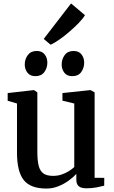

<svg xmlns="http://www.w3.org/2000/svg" viewBox="-20 -1082 660 1113"><path d="M481 9.5Q451.5 9.5 437 -2Q422.5 -13.5 422.5 -40V-74Q405 -54.5 377.8 -34.8Q350.5 -15 317.5 -2Q284.5 11 249 11Q157 11 117.8 -38Q78.5 -87 78.5 -197.5V-482L24.5 -498V-542.5L174 -559.5H177.5L196.5 -546.5V-201.5Q196.5 -152 204.2 -121.2Q212 -90.5 231.8 -76.5Q251.5 -62.5 287.5 -62.5Q315.5 -62.5 338.8 -70.8Q362 -79 380.2 -90.8Q398.5 -102.5 410.5 -113.5V-482L342 -498.5V-542.5L501.5 -559.5H505.5L528.5 -546.5V-51.5L584.5 -51L584 -5.5Q567 -1.5 541 4Q515 9.5 481 9.5ZM184.5 -640.5Q155 -640.5 139.2 -660.5Q123.5 -680.5 123.5 -708Q123.5 -739 141.2 -762.8Q159 -786.5 192.5 -786.5H193.5Q223.5 -786.5 239 -766.5Q254.5 -746.5 254.5 -719Q254.5 -688 237 -664.2Q219.5 -640.5 185.5 -640.5ZM398.5 -640.5Q368.5 -640.5 353 -660.5Q337.5 -680.5 337.5 -708Q337.5 -739 355 -762.8Q372.5 -786.5 406 -786.5H407Q437 -786.5 452.5 -766.5Q468 -746.5 468 -719Q468 -688 450.8 -664.2Q433.5 -640.5 399.5 -640.5ZM273 -823 233.5 -856.5 392 -1062 472.5 -994Q461 -974.5 436.5 -949Q412 -923.5 382 -897.8Q352 -872 323.2 -852Q294.5 -832 274 -823Z"/></svg>

Font: Merriweather 36pt SemiBold
Style: Regular
Weight: 600
Version: Version 2.100